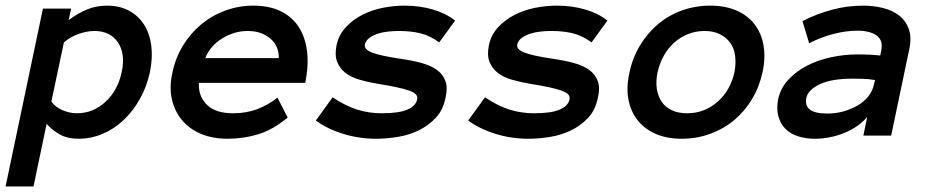

<svg xmlns="http://www.w3.org/2000/svg" viewBox="-82 -486 3377 688"><path d="M71.8 -455.1H172.9L164.1 -414.1Q199.2 -439.9 231.7 -452.9Q264.2 -465.8 301.8 -465.8Q346.2 -465.8 379.6 -448Q413.1 -430.2 433.6 -398.7Q454.1 -367.2 460 -323Q465.8 -278.8 455.1 -227.1Q443.8 -174.8 418.9 -130.9Q394 -86.9 360.6 -55.4Q327.1 -23.9 285.6 -6.3Q244.1 11.2 200.2 11.2Q162.1 11.2 135.5 -2.4Q108.9 -16.1 85 -42L38.1 182.1H-62ZM102.1 -122.1Q116.2 -102.1 142.1 -91.1Q168 -80.1 193.8 -80.1Q251 -80.1 295.4 -120.6Q339.8 -161.1 354 -227.1Q368.2 -293 340.6 -334Q313 -375 255.9 -375Q230 -375 200 -364.5Q169.9 -354 147 -334Z M630.9 -189Q627.9 -142.1 658.9 -111.1Q689.9 -80.1 752.9 -80.1Q801.8 -80.1 841.3 -95.5Q880.9 -110.8 912.1 -136.2L948.7 -64.9Q896 -21 843.5 -4.9Q791 11.2 732.9 11.2Q679.7 11.2 638.2 -6.3Q596.7 -23.9 570.3 -55.4Q543.9 -86.9 533.9 -130.4Q523.9 -173.8 536.1 -227.1Q546.9 -278.8 573.5 -322.5Q600.1 -366.2 638.4 -398.2Q676.8 -430.2 724.9 -448Q772.9 -465.8 825.7 -465.8Q880.9 -465.8 921.4 -447Q961.9 -428.2 986.3 -392.6Q1010.7 -356.9 1017.8 -305.4Q1024.9 -253.9 1011.7 -189ZM917 -277.8Q918 -321.8 886 -348.4Q854 -375 805.7 -375Q757.8 -375 714.4 -348.4Q670.9 -321.8 653.8 -277.8Z M1514.6 -136.2Q1505.9 -91.8 1479.7 -64Q1453.6 -36.1 1418.7 -19Q1383.8 -2 1343.3 4.6Q1302.7 11.2 1265.6 11.2Q1203.6 11.2 1146.2 -6.8Q1088.9 -24.9 1049.8 -54.2L1109.9 -137.2Q1156.7 -106 1198.7 -93Q1240.7 -80.1 1285.6 -80.1Q1346.7 -80.1 1377.2 -93Q1407.7 -106 1412.6 -128.9Q1415 -140.1 1408.4 -147.5Q1401.9 -154.8 1385.3 -160.9Q1368.7 -167 1340.8 -173.1Q1313 -179.2 1270 -186Q1235.8 -191.9 1206.3 -200.4Q1176.8 -209 1156.2 -224.6Q1135.7 -240.2 1126.2 -264.2Q1116.7 -288.1 1124 -324.2Q1131.8 -360.8 1156.7 -387.9Q1181.6 -415 1215.8 -432.6Q1250 -450.2 1289.8 -458Q1329.6 -465.8 1367.7 -465.8Q1421.9 -465.8 1469.2 -451.9Q1516.6 -438 1548.8 -412.1L1491.7 -334Q1460 -357.9 1425.3 -366.5Q1390.6 -375 1347.7 -375Q1329.6 -375 1309.8 -373Q1290 -371.1 1272.5 -365.5Q1254.9 -359.9 1241.9 -350.3Q1229 -340.8 1225.6 -327.1Q1221.7 -309.1 1251.2 -297.6Q1280.8 -286.1 1356 -274.9Q1397 -269 1429.4 -260Q1461.9 -251 1483.4 -235.6Q1504.9 -220.2 1513.9 -196Q1522.9 -171.9 1514.6 -136.2Z M2060.5 -136.2Q2051.8 -91.8 2025.6 -64Q1999.5 -36.1 1964.6 -19Q1929.7 -2 1889.2 4.6Q1848.6 11.2 1811.5 11.2Q1749.5 11.2 1692.1 -6.8Q1634.8 -24.9 1595.7 -54.2L1655.8 -137.2Q1702.6 -106 1744.6 -93Q1786.6 -80.1 1831.5 -80.1Q1892.6 -80.1 1923.1 -93Q1953.6 -106 1958.5 -128.9Q1960.9 -140.1 1954.3 -147.5Q1947.8 -154.8 1931.2 -160.9Q1914.6 -167 1886.7 -173.1Q1858.9 -179.2 1815.9 -186Q1781.7 -191.9 1752.2 -200.4Q1722.7 -209 1702.1 -224.6Q1681.6 -240.2 1672.1 -264.2Q1662.6 -288.1 1669.9 -324.2Q1677.7 -360.8 1702.6 -387.9Q1727.5 -415 1761.7 -432.6Q1795.9 -450.2 1835.7 -458Q1875.5 -465.8 1913.6 -465.8Q1967.8 -465.8 2015.1 -451.9Q2062.5 -438 2094.7 -412.1L2037.6 -334Q2005.9 -357.9 1971.2 -366.5Q1936.5 -375 1893.6 -375Q1875.5 -375 1855.7 -373Q1835.9 -371.1 1818.4 -365.5Q1800.8 -359.9 1787.8 -350.3Q1774.9 -340.8 1771.5 -327.1Q1767.6 -309.1 1797.1 -297.6Q1826.7 -286.1 1901.9 -274.9Q1942.9 -269 1975.3 -260Q2007.8 -251 2029.3 -235.6Q2050.8 -220.2 2059.8 -196Q2068.8 -171.9 2060.5 -136.2Z M2650.4 -227.1Q2638.7 -173.8 2612.5 -130.4Q2586.4 -86.9 2548.6 -55.4Q2510.7 -23.9 2462.6 -6.3Q2414.6 11.2 2360.4 11.2Q2307.6 11.2 2267.6 -6.3Q2227.5 -23.9 2202.6 -55.4Q2177.7 -86.9 2169.7 -130.4Q2161.6 -173.8 2173.8 -227.1Q2184.6 -278.8 2211.2 -323Q2237.8 -367.2 2275.6 -399.2Q2313.5 -431.2 2361.6 -448.5Q2409.7 -465.8 2462.4 -465.8Q2516.6 -465.8 2556.6 -448.5Q2596.7 -431.2 2621.6 -399.2Q2646.5 -367.2 2654.1 -323Q2661.6 -278.8 2650.4 -227.1ZM2549.8 -227.1Q2555.7 -257.8 2552.2 -285.4Q2548.8 -313 2534.7 -332.5Q2520.5 -352.1 2497.6 -363.5Q2474.6 -375 2442.4 -375Q2410.6 -375 2382.6 -363.5Q2354.5 -352.1 2333 -332.5Q2311.5 -313 2296.1 -285.4Q2280.8 -257.8 2274.4 -227.1Q2267.6 -194.8 2271.5 -168.5Q2275.4 -142.1 2288.6 -122.1Q2301.8 -102.1 2325.2 -91.1Q2348.6 -80.1 2380.4 -80.1Q2412.6 -80.1 2440.2 -91.1Q2467.8 -102.1 2490.2 -122.1Q2512.7 -142.1 2527.6 -168.5Q2542.5 -194.8 2549.8 -227.1Z M2706.5 -130.9Q2715.3 -170.9 2743.4 -200.9Q2771.5 -231 2810.5 -251Q2849.6 -271 2896.5 -281Q2943.4 -291 2990.7 -291Q3016.6 -291 3035.2 -290Q3053.7 -289.1 3072.3 -287.1L3075.7 -305.2Q3083.5 -340.8 3059.6 -358.4Q3035.6 -376 2990.7 -376Q2949.7 -376 2905 -364.5Q2860.4 -353 2817.4 -331.1L2793.5 -410.2Q2843.3 -436 2898.4 -450.9Q2953.6 -465.8 3010.3 -465.8Q3047.4 -465.8 3081.5 -457.5Q3115.7 -449.2 3140.1 -430.2Q3164.6 -411.1 3175 -380.6Q3185.5 -350.1 3175.3 -305.2L3111.3 0H3011.7L3025.4 -66.9Q2993.7 -29.8 2942.6 -9.3Q2891.6 11.2 2837.4 11.2Q2804.7 11.2 2777.1 2.2Q2749.5 -6.8 2731.9 -24.9Q2714.4 -43 2707 -69.6Q2699.7 -96.2 2706.5 -130.9ZM2882.3 -79.1Q2912.6 -79.1 2939.9 -86.7Q2967.3 -94.2 2990.5 -107.7Q3013.7 -121.1 3029.1 -140.1Q3044.4 -159.2 3049.3 -182.1L3053.7 -199.2Q3030.3 -203.1 3009.3 -203.6Q2988.3 -204.1 2972.7 -204.1Q2898.4 -204.1 2856.4 -184.6Q2814.5 -165 2807.6 -136.2Q2795.4 -79.1 2882.3 -79.1Z"/></svg>

Font: Anonymous Pro
Style: Bold Italic
Weight: 700
Italic angle: -12°
Monospace: yes
Designer: Mark Simonson
Version: Version 1.003